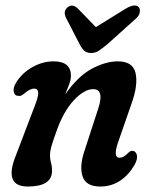

<svg xmlns="http://www.w3.org/2000/svg" viewBox="-20 -672 548 701"><path d="M46.5 -322Q32.5 -322.5 30 -337.8Q27.5 -353 39.5 -371.5Q61.5 -406.5 98.8 -427.2Q136 -448 175.5 -448Q239 -448 239 -395.5Q239 -382 233 -365.5Q227 -349 218 -327Q264 -393.5 314.8 -420.8Q365.5 -448 410 -448Q465.5 -448 475 -405Q484.5 -362 461 -296L411.5 -153.5Q391.5 -96 416.5 -96Q423.5 -96 431 -100Q438.5 -104 450 -115.5Q458 -123 465.5 -121Q475.5 -120 479.5 -106.8Q483.5 -93.5 472 -71Q450 -33 418.2 -12Q386.5 9 346.5 9Q294 9 281.8 -27.2Q269.5 -63.5 287.5 -118.5L338.5 -275Q362 -346.5 320 -346.5Q287.5 -346.5 249.5 -305.8Q211.5 -265 186 -192.5Q172 -153.5 167.2 -136Q162.5 -118.5 162.5 -105.5Q162.5 -90.5 166.2 -77.8Q170 -65 170 -48.5Q170 9 81.5 9Q-8.5 9 38.5 -106L107 -285.5Q120.5 -320 119.5 -334.2Q118.5 -348.5 104.5 -348.5Q88.5 -348.5 66 -328.5Q56 -320 46.5 -322ZM372.5 -511Q355.5 -497 342.2 -487.8Q329 -478.5 313 -478.5Q296.5 -478.5 287.2 -487.2Q278 -496 270.5 -511L221.5 -606Q209 -631 227 -645.5Q244.5 -659.5 264 -641L330 -573L440 -641Q474 -660.5 487 -645.5Q492 -639 490.2 -626.8Q488.5 -614.5 475 -603Z"/></svg>

Font: Fraunces 144pt S100 SemiBold
Style: Italic
Weight: 600
Italic angle: -16°
Version: Version 1.000; ttfautohint (v1.8.3)